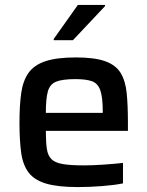

<svg xmlns="http://www.w3.org/2000/svg" viewBox="-20 -751 598 779"><path d="M296 8Q215 8 167.5 -6Q120 -20 96.5 -50.5Q73 -81 66 -131Q59 -181 59 -254Q59 -323 66 -373Q73 -423 95.5 -455Q118 -487 164 -502.5Q210 -518 288 -518Q364 -518 407 -502.5Q450 -487 469.5 -455Q489 -423 494 -373.5Q499 -324 499 -254V-220H166Q166 -175 170 -147.5Q174 -120 188.5 -105.5Q203 -91 234 -85.5Q265 -80 320 -80Q354 -80 399 -83Q444 -86 479 -90V-7Q446 0 394.5 4Q343 8 296 8ZM166 -293H397V-296Q397 -356 387 -384.5Q377 -413 353 -421.5Q329 -430 286 -430Q233 -430 207.5 -419.5Q182 -409 174 -379.5Q166 -350 166 -293ZM198 -588V-593L296 -731H406V-726L276 -588Z"/></svg>

Font: Saira Medium
Style: Regular
Weight: 500
Designer: Hector Gatti with collaboration of the Omnibus-Type team
Foundry: Omnibus-Type
Version: Version 1.100; ttfautohint (v1.8.3)